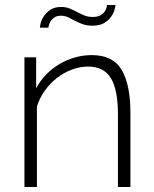

<svg xmlns="http://www.w3.org/2000/svg" viewBox="-20 -750 616 770"><path d="M503 0H453V-290Q453 -391 424.5 -437Q396 -483 334 -483Q301 -483 268.5 -471Q236 -459 208 -437Q180 -415 159 -385.5Q138 -356 128 -322V0H78V-520H125V-396Q141 -426 164.5 -450.5Q188 -475 217.5 -492.5Q247 -510 280 -519.5Q313 -529 348 -529Q433 -529 468 -469.5Q503 -410 503 -299ZM351 -647Q329 -647 312 -653Q295 -659 281 -666.5Q267 -674 253.5 -680.5Q240 -687 225 -687Q208 -687 198 -680Q188 -673 183 -664.5Q178 -656 176 -648.5Q174 -641 174 -639H140Q140 -643 143 -656.5Q146 -670 155.5 -684.5Q165 -699 181.5 -710.5Q198 -722 225 -722Q245 -722 260.5 -715.5Q276 -709 290 -701.5Q304 -694 318.5 -688Q333 -682 352 -682Q372 -682 383.5 -689Q395 -696 400.5 -704.5Q406 -713 407.5 -720.5Q409 -728 409 -730H443Q443 -725 439.5 -711.5Q436 -698 426.5 -684Q417 -670 399 -658.5Q381 -647 351 -647Z"/></svg>

Font: Oxford Sans
Style: Regular
Weight: 300
Designer: Matt McInerney, Pablo Impallari, Rodrigo Fuenzalida
Foundry: Matt McInerney, Pablo Impallari, Rodrigo Fuenzalida
Version: Version 3.000g; ttfautohint (v1.5) -l 8 -r 28 -G 28 -x 14 -D